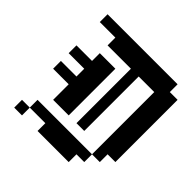

<svg xmlns="http://www.w3.org/2000/svg" viewBox="-153 -701 831 831"><g transform="rotate(45 262.0 -285.5)"><path d="M47.6 -571.4H95.2V-523.8H47.6ZM95.2 -571.4H142.9V-523.8H95.2ZM142.9 -571.4H190.5V-523.8H142.9ZM190.5 -571.4H238.1V-523.8H190.5ZM238.1 -571.4H285.7V-523.8H238.1ZM285.7 -571.4H333.3V-523.8H285.7ZM333.3 -571.4H381V-523.8H333.3ZM381 -571.4H428.6V-523.8H381ZM142.9 -523.8H190.5V-476.2H142.9ZM190.5 -523.8H238.1V-476.2H190.5ZM238.1 -523.8H285.7V-476.2H238.1ZM285.7 -523.8H333.3V-476.2H285.7ZM333.3 -523.8H381V-476.2H333.3ZM381 -523.8H428.6V-476.2H381ZM142.9 -428.6H190.5V-381H142.9ZM190.5 -428.6H238.1V-381H190.5ZM190.5 -381H238.1V-333.3H190.5ZM142.9 -381H190.5V-333.3H142.9ZM142.9 -285.7H190.5V-238.1H142.9ZM190.5 -285.7H238.1V-238.1H190.5ZM190.5 -238.1H238.1V-190.5H190.5ZM142.9 -190.5H190.5V-142.9H142.9ZM190.5 -190.5H238.1V-142.9H190.5ZM47.6 -47.6H95.2V0H47.6ZM47.6 -381H95.2V-333.3H47.6ZM95.2 -381H142.9V-333.3H95.2ZM142.9 -333.3H190.5V-285.7H142.9ZM190.5 -333.3H238.1V-285.7H190.5ZM47.6 -285.7H95.2V-238.1H47.6ZM95.2 -285.7H142.9V-238.1H95.2ZM142.9 -238.1H190.5V-190.5H142.9ZM95.2 -95.2H142.9V-47.6H95.2ZM142.9 -95.2H190.5V-47.6H142.9ZM190.5 -95.2H238.1V-47.6H190.5ZM238.1 -95.2H285.7V-47.6H238.1ZM285.7 -95.2H333.3V-47.6H285.7ZM333.3 -95.2H381V-47.6H333.3ZM381 -95.2H428.6V-47.6H381ZM190.5 -47.6H238.1V0H190.5ZM238.1 -47.6H285.7V0H238.1ZM285.7 -47.6H333.3V0H285.7ZM333.3 -47.6H381V0H333.3ZM285.7 -190.5H333.3V-142.9H285.7ZM285.7 -238.1H333.3V-190.5H285.7ZM285.7 -285.7H333.3V-238.1H285.7ZM285.7 -333.3H333.3V-285.7H285.7ZM285.7 -381H333.3V-333.3H285.7ZM285.7 -428.6H333.3V-381H285.7ZM285.7 -476.2H333.3V-428.6H285.7ZM428.6 -476.2H476.2V-428.6H428.6ZM428.6 -428.6H476.2V-381H428.6ZM428.6 -381H476.2V-333.3H428.6ZM428.6 -333.3H476.2V-285.7H428.6ZM428.6 -285.7H476.2V-238.1H428.6ZM428.6 -238.1H476.2V-190.5H428.6ZM476.2 -476.2H523.8V-428.6H476.2ZM476.2 -428.6H523.8V-381H476.2ZM476.2 -381H523.8V-333.3H476.2ZM476.2 -333.3H523.8V-285.7H476.2ZM476.2 -285.7H523.8V-238.1H476.2ZM428.6 -571.4H476.2V-523.8H428.6ZM428.6 -523.8H476.2V-476.2H428.6ZM476.2 -523.8H523.8V-476.2H476.2ZM428.6 -190.5H476.2V-142.9H428.6ZM476.2 -190.5H523.8V-142.9H476.2ZM476.2 -238.1H523.8V-190.5H476.2ZM428.6 -142.9H476.2V-95.2H428.6Z"/></g></svg>

Font: Jacquard 12
Style: Regular
Weight: 400
Designer: Sarah Cadigan-Fried
Version: Version 1.000; ttfautohint (v1.8.4.7-5d5b)